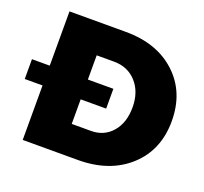

<svg xmlns="http://www.w3.org/2000/svg" viewBox="-121 -842 1044 984"><g transform="rotate(20 400.5 -350.5)"><path d="M0 -297V-405H97V-701H405Q575 -701 678.5 -605Q782 -509 782 -351Q782 -193 676 -96.5Q570 0 397 0H97V-297ZM305 -163H410Q481 -163 525 -214Q569 -265 569 -349Q569 -433 522 -485Q475 -537 400 -537H305V-405H444V-297H305Z"/></g></svg>

Font: Trueno
Style: ExBd
Weight: 800
Designer: Julieta Ulanovsky
Foundry: Julieta Ulanovsky
Version: Version 3.001b